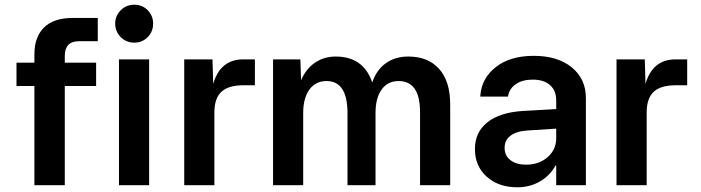

<svg xmlns="http://www.w3.org/2000/svg" viewBox="-20 -786 2976 815"><path d="M126 0V-421H50V-520H126V-555Q126 -629 167 -669.5Q208 -710 291 -710H395V-611H315Q255 -611 255 -548V-520H388V-421H255V0Z M469 -686Q469 -719 492.5 -742.5Q516 -766 550 -766Q584 -766 607 -742.5Q630 -719 630 -686Q630 -652 607 -628.5Q584 -605 550 -605Q516 -605 492.5 -628.5Q469 -652 469 -686ZM485 0V-534H613V0Z M762 0V-534H882L885 -430Q915 -534 1013 -534H1062V-424H1012Q950 -424 920 -396.5Q890 -369 890 -308V0Z M1139 0V-534H1255L1258 -445Q1278 -493 1316.5 -519.5Q1355 -546 1405 -546Q1523 -546 1560 -436Q1578 -489 1617.5 -517.5Q1657 -546 1713 -546Q1797 -546 1844 -493.5Q1891 -441 1891 -343V0H1763V-310Q1763 -442 1672 -442Q1626 -442 1600 -406Q1574 -370 1574 -306V0H1455V-306Q1455 -442 1366 -442Q1320 -442 1293.5 -406Q1267 -370 1267 -306V0Z M2176 9Q2096 9 2046 -36Q1996 -81 1996 -153V-154Q1996 -225 2049 -267Q2102 -309 2200 -315L2341 -323V-360Q2341 -401 2315 -424.5Q2289 -448 2241 -448Q2198 -448 2170.5 -429.5Q2143 -411 2137 -380L2136 -376H2019V-382Q2025 -455 2085.5 -502Q2146 -549 2246 -549Q2347 -549 2407 -500Q2467 -451 2467 -370V-8V-7V0H2341V-83H2338Q2314 -40 2271.5 -15.5Q2229 9 2176 9ZM2122 -158Q2122 -125 2147 -106Q2172 -87 2213 -87Q2268 -87 2304.5 -119Q2341 -151 2341 -199V-240L2218 -232Q2172 -229 2147 -210Q2122 -191 2122 -159Z M2597 0V-534H2717L2720 -430Q2750 -534 2848 -534H2897V-424H2847Q2785 -424 2755 -396.5Q2725 -369 2725 -308V0Z"/></svg>

Font: Txt Sans SemiBold
Style: Regular
Weight: 600
Designer: Open Source
Foundry: XRLN
Version: Version 1.0